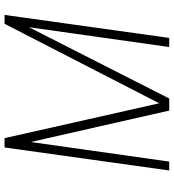

<svg xmlns="http://www.w3.org/2000/svg" viewBox="20 -783 763 843"><g transform="rotate(-90 401.5 -361.5)"><path d="M74.5 0 175.5 -723H216.5L369.5 -44L718.5 -723H757.5L656.5 0H616.5L703.5 -616L390.5 0H337.5L199.5 -608L113.5 0Z"/></g></svg>

Font: Public Sans Thin Thin
Style: Italic
Weight: 250
Italic angle: -8°
Version: Version 2.001